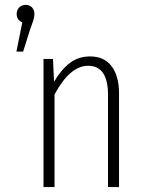

<svg xmlns="http://www.w3.org/2000/svg" viewBox="-20 -762 588 782"><path d="M85 -742.2Q100.6 -742.2 110.4 -731.7Q120.1 -721.2 120.1 -705.1Q120.1 -702.1 119.9 -700Q119.6 -697.8 119.1 -694.6Q118.7 -691.4 118.4 -689.5Q118.2 -687.5 116.9 -683.6Q115.7 -679.7 115.2 -677.7Q114.7 -675.8 112.8 -670.7Q110.8 -665.5 110.1 -663.1Q109.4 -660.6 106.9 -653.6Q104.5 -646.5 103 -643.1L74.2 -551.8H46.9L70.8 -670.9Q47.9 -680.2 47.9 -705.1Q47.9 -720.7 58.1 -731.4Q68.4 -742.2 85 -742.2ZM347.2 -532.2Q404.3 -532.2 434.6 -492.2Q464.8 -452.1 464.8 -381.8V0H419.9V-376Q419.9 -494.1 338.9 -494.1Q264.6 -494.1 202.1 -377V0H157.2V-522H195.8L200.2 -429.2Q229.5 -479 264.6 -505.6Q299.8 -532.2 347.2 -532.2Z"/></svg>

Font: Fira Sans Compressed ExtraLight
Style: Regular
Weight: 250
Width: 1
Designer: Carrois Corporate & Edenspiekermann AG
Foundry: Carrois Corporate GbR & Edenspiekermann AG
Version: Version 4.203;PS 004.203;hotconv 1.0.88;makeotf.lib2.5.64775